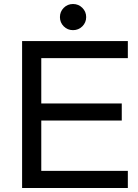

<svg xmlns="http://www.w3.org/2000/svg" viewBox="-20 -934 685 954"><path d="M296.6 -803.2Q277.8 -822.3 277.8 -849.1Q277.8 -876 296.6 -895Q315.4 -914.1 342.8 -914.1Q370.1 -914.1 389.2 -895Q408.2 -876 408.2 -849.1Q408.2 -822.3 389.2 -803.2Q370.1 -784.2 342.8 -784.2Q315.4 -784.2 296.6 -803.2ZM89.8 0V-730H185.1H615.2V-645H185.1V-419.9H585V-335H185.1V-85H615.2V0H185.1Z"/></svg>

Font: Miedinger*
Style: Book
Weight: 400
Version: Version 001.000